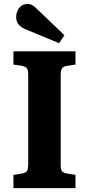

<svg xmlns="http://www.w3.org/2000/svg" viewBox="-20 -967 457 987"><path d="M49 0V-68L94 -75Q114 -79 119.5 -89Q125 -99 125 -126V-581Q125 -607 118.5 -616Q112 -625 91 -629L49 -635V-703H368V-635L322 -628Q305 -625 298.5 -615Q292 -605 292 -577V-122Q292 -97 298 -88Q304 -79 324 -75L368 -68V0ZM284 -745 115 -815Q87 -826 75 -842Q63 -858 63 -880Q63 -905 78.5 -926Q94 -947 122 -947Q133 -947 144 -941.5Q155 -936 169 -922L311 -786Z"/></svg>

Font: Literata 18pt
Style: Bold
Weight: 700
Designer: Latin by Veronika Burian and Jose Scaglione. Greek by Irene Vlachou. Cyrillic by Vera Evstafieva.
Foundry: TypeTogether
Version: Version 3.103;gftools[0.9.29]